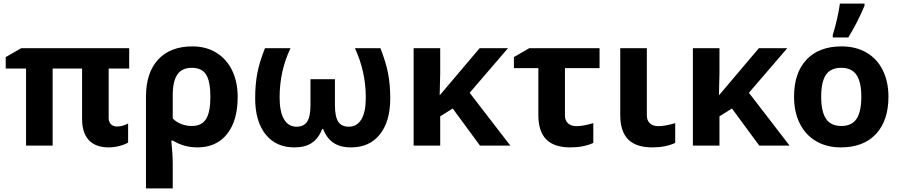

<svg xmlns="http://www.w3.org/2000/svg" viewBox="-20 -816 5044 1076"><path d="M440 -150V-432H275V0H126V-432H12V-496L99 -546H704V-432H589V-156Q589 -132 602 -119.5Q615 -107 635 -107Q667 -107 698 -124V-17Q678 -5 647.5 2.5Q617 10 590 10Q516 10 478 -30.5Q440 -71 440 -150Z M798 -274Q798 -408 866 -482Q934 -556 1058 -556Q1136 -556 1193.5 -520Q1251 -484 1281.5 -420Q1312 -356 1312 -273Q1312 -140 1252.5 -65Q1193 10 1086 10Q1011 10 949 -28H940Q948 47 948 103V240H798ZM1159 -273Q1159 -360 1135 -398Q1111 -436 1055 -436Q1000 -436 974 -398.5Q948 -361 948 -281V-152Q969 -131 997 -120.5Q1025 -110 1055 -110Q1110 -110 1134.5 -148.5Q1159 -187 1159 -273Z M1410 -265Q1410 -342 1422 -405.5Q1434 -469 1465 -546H1608Q1547 -418 1547 -270Q1547 -190 1571.5 -148Q1596 -106 1642 -106Q1683 -106 1701.5 -134.5Q1720 -163 1720 -228V-372H1857V-228Q1857 -162 1875.5 -134Q1894 -106 1935 -106Q1981 -106 2005.5 -147.5Q2030 -189 2030 -268Q2030 -415 1969 -546H2112Q2143 -467 2155 -404Q2167 -341 2167 -265Q2167 -136 2109 -63Q2051 10 1947 10Q1887 10 1849 -15.5Q1811 -41 1791 -93H1786Q1764 -39 1726.5 -14.5Q1689 10 1630 10Q1526 10 1468 -63.5Q1410 -137 1410 -265Z M2298 -546H2447V-403L2444 -284H2446L2668 -546H2827L2612 -296L2840 0H2670L2517 -208L2447 -164V0H2298Z M2997 -171V-434H2860V-496L2946 -546H3340V-434H3146V-171Q3146 -140 3163.5 -124.5Q3181 -109 3211 -109Q3248 -109 3305 -126V-15Q3250 10 3177 10Q3085 10 3041 -35Q2997 -80 2997 -171Z M3456 -171V-546H3605V-171Q3605 -140 3622.5 -124.5Q3640 -109 3670 -109Q3708 -109 3764 -126V-15Q3709 10 3636 10Q3544 10 3500 -35Q3456 -80 3456 -171Z M3863 -546H4012V-403L4009 -284H4011L4233 -546H4392L4177 -296L4405 0H4235L4082 -208L4012 -164V0H3863Z M4647 -621Q4657 -650 4669.5 -703.5Q4682 -757 4687 -796H4825V-784Q4785 -689 4734 -606H4647ZM4430 -274Q4430 -408 4500 -482Q4570 -556 4696 -556Q4777 -556 4836.5 -521Q4896 -486 4927.5 -422Q4959 -358 4959 -274Q4959 -140 4889 -65Q4819 10 4693 10Q4612 10 4552.5 -25.5Q4493 -61 4461.5 -125Q4430 -189 4430 -274ZM4807 -274Q4807 -356 4780 -396Q4753 -436 4694 -436Q4635 -436 4608.5 -396.5Q4582 -357 4582 -274Q4582 -191 4609 -150.5Q4636 -110 4695 -110Q4754 -110 4780.5 -150.5Q4807 -191 4807 -274Z"/></svg>

Font: OpenSansMMV
Style: Bold
Weight: 700
Foundry: Ascender Corporation
Version: Version 4.001